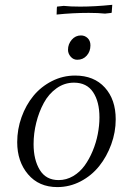

<svg xmlns="http://www.w3.org/2000/svg" viewBox="-20 -763 523 790"><path d="M50.8 -178.2Q50.8 -231 68.6 -280.8Q86.4 -330.6 117.4 -368.4Q148.4 -406.2 193.4 -429.2Q238.3 -452.1 289.1 -452.1Q366.7 -452.1 411.4 -402.8Q456.1 -353.5 456.1 -272Q456.1 -219.2 437.7 -168.9Q419.4 -118.7 388.2 -79.6Q356.9 -40.5 311.8 -16.8Q266.6 6.8 215.8 6.8Q140.1 6.8 95.5 -45.7Q50.8 -98.1 50.8 -178.2ZM118.2 -169.9Q118.2 -105.5 143.8 -63.7Q169.4 -22 221.2 -22Q252.9 -22 280.8 -38.3Q308.6 -54.7 327.9 -81.3Q347.2 -107.9 361.3 -141.8Q375.5 -175.8 382.3 -211.2Q389.2 -246.6 389.2 -279.8Q389.2 -344.7 363 -383.8Q336.9 -422.9 284.2 -422.9Q245.1 -422.9 212.6 -399.7Q180.2 -376.5 160.2 -339.4Q140.1 -302.2 129.2 -258.3Q118.2 -214.4 118.2 -169.9ZM212.9 -703.1 213.9 -731 214.8 -735.8 242.2 -738.8Q269 -735.8 310.1 -735.8Q370.6 -735.8 441.9 -743.2L439.9 -714.8L439 -710L412.1 -707Q385.3 -710 345.2 -710Q279.3 -710 212.9 -703.1ZM259.8 -558.1Q259.8 -581.5 275.1 -599.4Q290.5 -617.2 313 -617.2Q329.1 -617.2 340.6 -606.2Q352.1 -595.2 352.1 -576.2Q352.1 -551.3 336.9 -534.2Q321.8 -517.1 297.9 -517.1Q281.7 -517.1 270.8 -529.8Q259.8 -542.5 259.8 -558.1Z"/></svg>

Font: Dihjauti
Style: Italic
Weight: 400
Italic angle: -9°
Designer: T. Christopher White
Version: Version 3.0.0